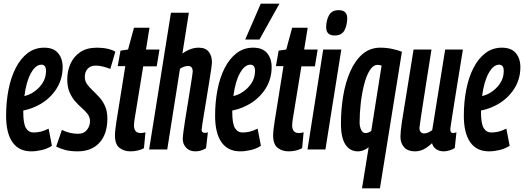

<svg xmlns="http://www.w3.org/2000/svg" viewBox="-20 -809 2836 1039"><path d="M261 -20Q236 -4 206 3Q176 10 149 10Q82 10 47.5 -39.5Q13 -89 13 -182Q13 -257 26 -323.5Q39 -390 65 -441Q91 -492 129.5 -521.5Q168 -551 219 -551Q270 -551 294.5 -521.5Q319 -492 319 -446Q319 -373 277 -316Q235 -259 169 -231Q138 -217 106 -211Q106 -206 106 -200Q106 -140 120.5 -116Q135 -92 162 -92Q180 -92 200 -96.5Q220 -101 243 -113ZM204 -459Q173 -459 147.5 -413.5Q122 -368 112 -289Q133 -294 151 -304Q187 -325 208 -356Q229 -387 229 -424Q229 -444 222 -451.5Q215 -459 204 -459Z M284 -16 315 -106Q334 -96 357.5 -90.5Q381 -85 402 -85Q434 -85 450.5 -106Q467 -127 467 -153Q467 -175 454.5 -191.5Q442 -208 423.5 -224Q405 -240 387 -260.5Q369 -281 356.5 -309.5Q344 -338 344 -380Q344 -424 361 -463Q378 -502 413.5 -526.5Q449 -551 505 -551Q536 -551 562.5 -545Q589 -539 604 -529L577 -436Q559 -443 538.5 -448.5Q518 -454 499 -454Q470 -454 454.5 -437Q439 -420 439 -393Q439 -370 451.5 -353Q464 -336 482 -319Q500 -302 518.5 -281.5Q537 -261 549 -233.5Q561 -206 561 -167Q561 -84 518.5 -37Q476 10 400 10Q362 10 334.5 3Q307 -4 284 -16Z M767 -93 759 -7Q727 10 685 10Q651 10 626.5 -9Q602 -28 602 -76Q602 -90 604.5 -111Q607 -132 610 -151L658 -451H617L632 -535L673 -541L705 -659H789L770 -541H843L828 -450H755L708 -162Q707 -153 706 -145.5Q705 -138 705 -131Q705 -111 713.5 -100Q722 -89 742 -89Q752 -89 767 -93Z M1071 -106Q1071 -90 1089 -90Q1092 -90 1096 -90.5Q1100 -91 1105 -93L1095 -7Q1068 10 1037 10Q1006 10 987.5 -9.5Q969 -29 969 -57Q969 -67 972.5 -95.5Q976 -124 982.5 -164Q989 -204 996 -247Q1003 -290 1009 -328Q1015 -366 1019 -392Q1023 -418 1023 -422Q1023 -435 1017.5 -443.5Q1012 -452 996 -452Q988 -452 976 -448Q964 -444 954 -437L885 0H787L905 -740H1002L967 -519Q1011 -551 1055 -551Q1092 -551 1109.5 -529Q1127 -507 1127 -470Q1127 -463 1123 -435.5Q1119 -408 1112.5 -368Q1106 -328 1099 -284.5Q1092 -241 1085.5 -202.5Q1079 -164 1075 -137.5Q1071 -111 1071 -106Z M1392 -20Q1367 -4 1337 3Q1307 10 1280 10Q1213 10 1178.5 -39.5Q1144 -89 1144 -182Q1144 -257 1157 -323.5Q1170 -390 1196 -441Q1222 -492 1260.5 -521.5Q1299 -551 1350 -551Q1401 -551 1425.5 -521.5Q1450 -492 1450 -446Q1450 -373 1408 -316Q1366 -259 1300 -231Q1269 -217 1237 -211Q1237 -206 1237 -200Q1237 -140 1251.5 -116Q1266 -92 1293 -92Q1311 -92 1331 -96.5Q1351 -101 1374 -113ZM1335 -459Q1304 -459 1278.5 -413.5Q1253 -368 1243 -289Q1264 -294 1282 -304Q1318 -325 1339 -356Q1360 -387 1360 -424Q1360 -444 1353 -451.5Q1346 -459 1335 -459ZM1307 -595 1391 -789H1492L1384 -595Z M1623 -93 1615 -7Q1583 10 1541 10Q1507 10 1482.5 -9Q1458 -28 1458 -76Q1458 -90 1460.5 -111Q1463 -132 1466 -151L1514 -451H1473L1488 -535L1529 -541L1561 -659H1645L1626 -541H1699L1684 -450H1611L1564 -162Q1563 -153 1562 -145.5Q1561 -138 1561 -131Q1561 -111 1569.5 -100Q1578 -89 1598 -89Q1608 -89 1623 -93Z M1813 -754Q1860 -754 1859 -708Q1858 -671 1843.5 -644Q1829 -617 1790 -617Q1744 -617 1745 -664Q1746 -701 1761 -727.5Q1776 -754 1813 -754ZM1644 0 1729 -541H1827L1741 0Z M2155 -529 2036 210H1939L1975 -12Q1964 -3 1948.5 3.5Q1933 10 1916 10Q1874 10 1849.5 -26.5Q1825 -63 1825 -140Q1825 -216 1837 -289Q1849 -362 1875 -421.5Q1901 -481 1941.5 -516Q1982 -551 2038 -551Q2073 -551 2104 -544Q2135 -537 2155 -529ZM2045 -454Q2033 -458 2024 -458Q1999 -458 1980.5 -428Q1962 -398 1950 -350Q1938 -302 1932 -248Q1926 -194 1926 -146Q1926 -125 1934 -107Q1942 -89 1958 -89Q1975 -89 1989 -101Z M2225 10Q2187 10 2167 -12Q2147 -34 2147 -69Q2147 -96 2155 -150Q2163 -204 2179 -298.5Q2195 -393 2218 -541H2315Q2299 -440 2288 -370.5Q2277 -301 2270 -254.5Q2263 -208 2258 -176.5Q2253 -145 2250 -119Q2249 -105 2255.5 -96Q2262 -87 2275 -87Q2296 -87 2319 -105L2389 -541H2485Q2465 -417 2452 -337.5Q2439 -258 2432 -212Q2425 -166 2421.5 -144.5Q2418 -123 2417.5 -116.5Q2417 -110 2417 -107Q2417 -89 2432 -89Q2440 -89 2450 -93L2441 -8Q2429 0 2412 5Q2395 10 2381 10Q2357 10 2340 -2Q2323 -14 2318 -34Q2293 -11 2271.5 -0.5Q2250 10 2225 10Z M2738 -20Q2713 -4 2683 3Q2653 10 2626 10Q2559 10 2524.5 -39.5Q2490 -89 2490 -182Q2490 -257 2503 -323.5Q2516 -390 2542 -441Q2568 -492 2606.5 -521.5Q2645 -551 2696 -551Q2747 -551 2771.5 -521.5Q2796 -492 2796 -446Q2796 -373 2754 -316Q2712 -259 2646 -231Q2615 -217 2583 -211Q2583 -206 2583 -200Q2583 -140 2597.5 -116Q2612 -92 2639 -92Q2657 -92 2677 -96.5Q2697 -101 2720 -113ZM2681 -459Q2650 -459 2624.5 -413.5Q2599 -368 2589 -289Q2610 -294 2628 -304Q2664 -325 2685 -356Q2706 -387 2706 -424Q2706 -444 2699 -451.5Q2692 -459 2681 -459Z"/></svg>

Font: Georama Extra Condensed SemiBold
Style: Italic
Weight: 600
Width: 2
Italic angle: -9°
Designer: Jean-Baptiste Levee
Foundry: Production Type
Version: Version 1.000